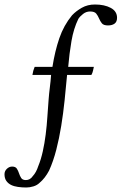

<svg xmlns="http://www.w3.org/2000/svg" viewBox="-68 -692 540 853"><path d="M452 -613Q452 -595 441 -587Q430 -579 412 -579Q392 -579 384.5 -588.5Q377 -598 372 -610Q367 -622 359.5 -631.5Q352 -641 332 -641Q315 -641 301 -630Q287 -619 280 -608Q259 -565 249.5 -509.5Q240 -454 235 -395H349Q347 -386 345 -377Q343 -368 338 -359H230Q225 -304 219 -246Q213 -188 204 -132.5Q195 -77 182 -26.5Q169 24 150 66Q141 83 130.5 96.5Q120 110 108 120Q97 131 80.5 136Q64 141 49 141Q30 141 12 138.5Q-6 136 -19 129.5Q-32 123 -40 111.5Q-48 100 -48 82Q-48 68 -37.5 58Q-27 48 -14 48Q1 48 7 57.5Q13 67 16.5 78Q20 89 26 98.5Q32 108 47 108Q66 108 78 90Q93 74 102 46Q114 17 122 -19Q130 -55 135 -94.5Q140 -134 142.5 -174Q145 -214 148 -250Q150 -277 153.5 -304Q157 -331 159 -359H76Q79 -379 86 -395H165Q176 -465 195.5 -522Q215 -579 252 -624Q270 -643 295.5 -657.5Q321 -672 354 -672Q396 -672 424 -657Q452 -642 452 -613Z"/></svg>

Font: Vermiglione Medium
Style: Regular
Weight: 500
Version: Version 1.000